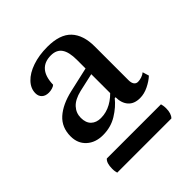

<svg xmlns="http://www.w3.org/2000/svg" viewBox="-140 -828 652 652"><g transform="rotate(-45 186.0 -502.0)"><path d="M109 -391Q73 -391 50.5 -411.5Q28 -432 28 -466Q28 -509 57 -535Q86 -561 138 -573L235 -595L227 -585V-635Q227 -672 214.5 -690Q202 -708 175 -708Q144 -708 127.5 -689Q111 -670 110 -632Q106 -628 97.5 -625.5Q89 -623 81 -623Q65 -623 56 -631.5Q47 -640 47 -654Q47 -677 65 -696Q83 -715 115 -726Q147 -737 187 -737Q247 -737 274.5 -708Q302 -679 302 -624V-462Q302 -449 307 -442Q312 -435 321 -435Q329 -435 338.5 -438Q348 -441 355 -447L362 -424Q348 -411 327.5 -401Q307 -391 287 -391Q259 -391 244.5 -407.5Q230 -424 230 -452H226Q207 -428 177 -409.5Q147 -391 109 -391ZM145 -437Q171 -437 194.5 -450Q218 -463 236 -485L227 -468V-570L237 -568L161 -551Q128 -543 112.5 -526Q97 -509 97 -486Q97 -462 110 -449.5Q123 -437 145 -437ZM313 -267H53Q52 -270 51 -275.5Q50 -281 50 -288Q50 -316 62 -326H322Q323 -323 324 -317Q325 -311 325 -304Q325 -279 313 -267Z"/></g></svg>

Font: Pitagon Serif
Style: Regular
Weight: 400
Designer: Travis Tran
Foundry: Pitagon
Version: Version 1.000;gftools[0.9.26]